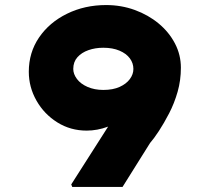

<svg xmlns="http://www.w3.org/2000/svg" viewBox="-20 -740 816 760"><path d="M266 0 262 -10 544 -452 585 -417Q575 -378 549 -343Q523 -308 486 -281Q449 -254 407 -238.5Q365 -223 323 -223Q259 -223 207 -255.5Q155 -288 124.5 -341.5Q94 -395 94 -456Q94 -532 134.5 -591.5Q175 -651 245 -685.5Q315 -720 400 -720Q460 -720 513.5 -700.5Q567 -681 608 -647Q649 -613 672.5 -568Q696 -523 696 -472Q696 -422 683 -376.5Q670 -331 649.5 -291.5Q629 -252 609 -221.5Q589 -191 574 -174L465 0ZM389 -384Q427 -384 453.5 -396Q480 -408 494 -427Q508 -446 508 -467Q508 -490 494 -509Q480 -528 453 -539.5Q426 -551 389 -551Q357 -551 330 -541.5Q303 -532 286.5 -513.5Q270 -495 270 -467Q270 -447 284.5 -427.5Q299 -408 326.5 -396Q354 -384 389 -384Z"/></svg>

Font: Lexend Tera Black
Style: Regular
Weight: 900
Version: Version 1.007